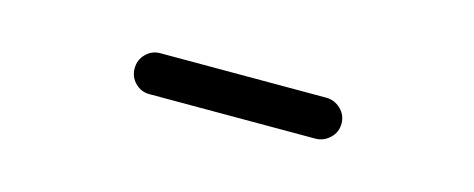

<svg xmlns="http://www.w3.org/2000/svg" viewBox="-22 -830 645 261"><g transform="rotate(15 301.0 -700.0)"><path d="M184.6 -670.9Q172.9 -670.9 164.6 -679.2Q156.2 -687.5 156.2 -699.7Q156.2 -711.9 164.6 -720.2Q172.9 -728.5 184.6 -728.5H418Q429.7 -728.5 438.5 -720.2Q447.3 -711.9 447.3 -699.7Q447.3 -687.5 438.5 -679.2Q429.7 -670.9 418 -670.9Z"/></g></svg>

Font: Gen Jyuu Gothic P Normal
Style: Regular
Weight: 300
Designer: [Source Han Sans]
Ryoko NISHIZUKA  (kana & ideographs); Paul D. Hunt (Latin, Greek & Cyrillic); Wenlong ZHANG  (bopomofo
Version: Version 1.002.20150607